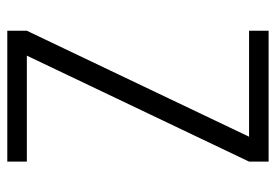

<svg xmlns="http://www.w3.org/2000/svg" viewBox="-138 -638 775 540"><g transform="rotate(-90 250.0 -367.5)"><path d="M66 0V-55L364 -680H66V-735H434V-680L136 -55H434V0Z"/></g></svg>

Font: Iosevka Term Light
Style: Regular
Weight: 300
Monospace: yes
Designer: Belleve Invis
Foundry: Belleve Invis
Version: Version 9.0.1; ttfautohint (v1.8.3)